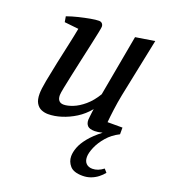

<svg xmlns="http://www.w3.org/2000/svg" viewBox="-136 -609 836 944"><g transform="rotate(20 282.0 -136.5)"><path d="M404 236Q357 236 338 214Q319 192 319 164Q319 143 328.5 117.5Q338 92 361.5 63Q385 34 425 3Q413 6 403 7.5Q393 9 385 9Q358 9 347.5 -2Q337 -13 337 -33Q337 -36 338.5 -49Q340 -62 341.5 -75Q343 -88 344 -91Q316 -57 281.5 -35.5Q247 -14 210.5 -2.5Q174 9 141 9Q122 9 105.5 2Q89 -5 78.5 -22.5Q68 -40 68 -71Q68 -95 76.5 -140.5Q85 -186 96.5 -240Q108 -294 119.5 -346Q131 -398 138 -436L64 -444L59 -473Q87 -483 118 -490.5Q149 -498 176.5 -503Q204 -508 220 -508Q231 -508 237 -501.5Q243 -495 243 -485Q243 -480 237.5 -452.5Q232 -425 223 -384.5Q214 -344 204 -298.5Q194 -253 185 -211Q176 -169 170 -139Q164 -109 164 -99Q164 -80 172.5 -70.5Q181 -61 197 -61Q217 -61 245 -72Q273 -83 302.5 -108Q332 -133 356 -173L414 -493L514 -509L451 -203Q443 -163 437.5 -121Q432 -79 430 -54H508V-19Q470 0 444.5 29.5Q419 59 406 89.5Q393 120 393 141Q393 163 405 175Q417 187 438 187Q452 187 466.5 181.5Q481 176 495 165L510 182Q499 196 483 208.5Q467 221 447 228.5Q427 236 404 236Z"/></g></svg>

Font: Manuale Medium
Style: Italic
Weight: 500
Italic angle: -11°
Version: Version 1.002